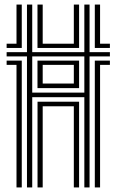

<svg xmlns="http://www.w3.org/2000/svg" viewBox="-20 -820 510 840"><path d="M98 0V-573.2H9V-591.8H98V-800H121V-591.8H349V-800H371.8V-591.8H460.8V-573.2H371.8V0H349V-394.8H121V0ZM52.2 0V-536.2H9V-554.8H75.2V0ZM144.2 0V-375H326V0H303V-355H166.8V0ZM394.8 0V-554.8H460.8V-536.2H417.8V0ZM121 -414.8H349V-573.2H121ZM144 -434.5V-554.8H326V-434.5ZM166.8 -454.5H303V-536.2H166.8ZM9 -610.2V-628.8H52.2V-800H75.2V-610.2ZM144 -610.2V-800H166.8V-628.8H303V-800H326V-610.2ZM394.8 -610.2V-800H417.8V-628.8H460.8V-610.2Z"/></svg>

Font: Big Shoulders Inline Text Thin
Style: Bold
Weight: 700
Version: Version 2.002